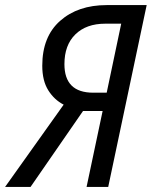

<svg xmlns="http://www.w3.org/2000/svg" viewBox="-67 -734 596 754"><path d="M-47 0H53L259 -298H336L273 0H358L509 -714H352Q239 -714 169 -652Q99 -590 99 -476Q99 -417 122.5 -379.5Q146 -342 183 -323ZM299 -370Q186 -370 186 -482Q186 -557 229 -599Q272 -641 346 -641H409L352 -370Z"/></svg>

Font: Noto Sans UI SemiCondensed
Style: Italic
Weight: 400
Width: 4
Italic angle: -12°
Designer: Monotype Design Team
Foundry: Monotype Imaging Inc.
Version: Version 1.901